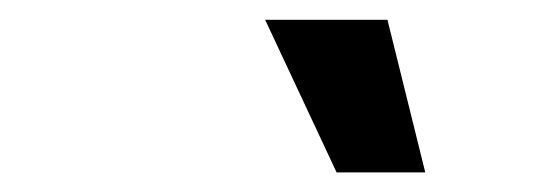

<svg xmlns="http://www.w3.org/2000/svg" viewBox="-20 -645 540 194"><path d="M320.1 -470.8 247.9 -625H371.5L409.7 -470.8Z"/></svg>

Font: Afacad
Style: Italic
Weight: 400
Italic angle: -14°
Designer: Kristian Moeller
Foundry: Dicotype
Version: Version 1.000